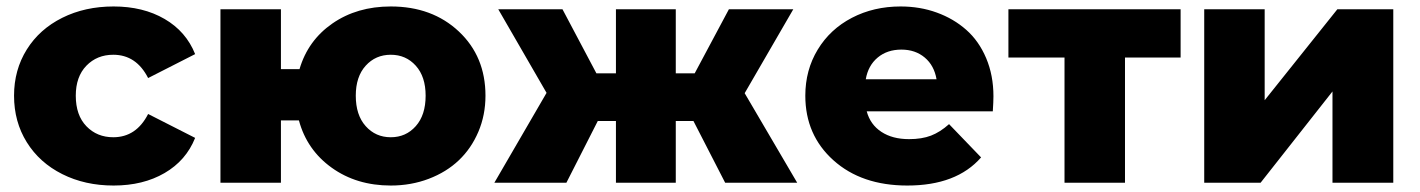

<svg xmlns="http://www.w3.org/2000/svg" viewBox="-20 -571 4438 600"><path d="M335 8.8Q245.6 8.8 174.6 -26.9Q103.5 -62.5 63.7 -126.5Q23.9 -190.4 23.9 -272Q23.9 -352.5 63.7 -416.3Q103.5 -480 174.6 -515.4Q245.6 -550.8 335 -550.8Q427.2 -550.8 494.4 -511.7Q561.5 -472.7 589.8 -401.9L442.9 -327.1Q405.8 -399.9 334 -399.9Q283.2 -399.9 250 -365.7Q216.8 -331.5 216.8 -272Q216.8 -210.9 250 -176.5Q283.2 -142.1 334 -142.1Q405.8 -142.1 442.9 -214.8L589.8 -140.1Q561.5 -69.3 494.4 -30.3Q427.2 8.8 335 8.8Z M1201.2 8.8Q1094.2 8.8 1016.6 -46.9Q939 -102.5 914.1 -194.8H857.9V0H668.9V-542H857.9V-355H916Q942.4 -444.8 1019 -497.8Q1095.7 -550.8 1201.2 -550.8Q1330.6 -550.8 1413.8 -472.7Q1497.1 -394.5 1497.1 -272Q1497.1 -211.4 1474.9 -159.2Q1452.6 -106.9 1413.8 -70.1Q1375 -33.2 1319.8 -12.2Q1264.6 8.8 1201.2 8.8ZM1310.1 -272Q1310.1 -331.5 1279.3 -365.7Q1248.5 -399.9 1201.2 -399.9Q1153.8 -399.9 1122.8 -365.7Q1091.8 -331.5 1091.8 -272Q1091.8 -211.4 1122.8 -176.8Q1153.8 -142.1 1201.2 -142.1Q1248.5 -142.1 1279.3 -176.8Q1310.1 -211.4 1310.1 -272Z M2246.1 0 2147 -192.9H2091.8V0H1904.8V-192.9H1848.1L1750 0H1524.9L1688 -280.8L1537.1 -542H1737.8L1843.8 -341.8H1904.8V-542H2091.8V-341.8H2150.9L2257.8 -542H2459L2307.1 -279.8L2471.2 0Z M2815.4 8.8Q2672.4 8.8 2584.5 -70.1Q2496.6 -148.9 2496.6 -272Q2496.6 -352.1 2535.4 -416Q2574.2 -480 2642.3 -515.4Q2710.4 -550.8 2794.4 -550.8Q2855 -550.8 2907.5 -531.7Q2960 -512.7 2999.5 -477.8Q3039.1 -442.9 3061.8 -389.2Q3084.5 -335.4 3084.5 -270Q3084.5 -253.4 3082.5 -223.1H2688.5Q2699.7 -181.6 2734.4 -158.9Q2769 -136.2 2820.8 -136.2Q2860.8 -136.2 2889.4 -147.2Q2918 -158.2 2945.8 -183.1L3045.9 -79.1Q2969.2 8.8 2815.4 8.8ZM2685.5 -323.2H2906.7Q2899.4 -366.2 2869.9 -391.1Q2840.3 -416 2796.9 -416Q2752.4 -416 2722.7 -391.1Q2692.9 -366.2 2685.5 -323.2Z M3306.6 0V-391.1H3131.3V-542H3669.4V-391.1H3495.6V0Z M3743.2 0V-542H3932.1V-257.8L4159.2 -542H4334V0H4144V-285.2L3919.4 0Z"/></svg>

Font: Montserrat ExtraBold
Style: Regular
Weight: 800
Designer: Julieta Ulanovsky
Foundry: Julieta Ulanovsky
Version: Version 9.000